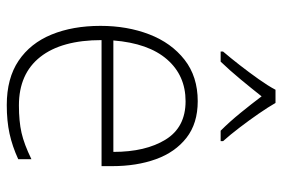

<svg xmlns="http://www.w3.org/2000/svg" viewBox="-150 -654 814 553"><g transform="rotate(90 256.5 -377.0)"><path d="M271 -540Q335 -540 376.5 -507.5Q418 -475 438 -419.5Q458 -364 458 -294V-263H95Q95 -148 143.5 -86.5Q192 -25 283 -25Q329 -25 362 -32.5Q395 -40 438 -61V-23Q401 -6 364.5 2Q328 10 282 10Q205 10 154.5 -24Q104 -58 79 -119Q54 -180 54 -260Q54 -337 78.5 -400.5Q103 -464 151.5 -502Q200 -540 271 -540ZM271 -505Q197 -505 150.5 -451.5Q104 -398 96 -297H417Q417 -390 381.5 -447.5Q346 -505 271 -505ZM276 -764Q288 -743 307 -715.5Q326 -688 347 -660.5Q368 -633 386 -613V-606H356Q330 -632 304 -664Q278 -696 257 -724Q235 -696 208.5 -664Q182 -632 157 -606H128V-613Q146 -634 167 -661Q188 -688 207.5 -715.5Q227 -743 238 -764Z"/></g></svg>

Font: Noto Sans Disp ExtLt
Style: Regular
Weight: 200
Designer: Monotype Design Team
Foundry: Monotype Imaging Inc.
Version: Version 2.000;GOOG;noto-source:20170915:90ef993387c0